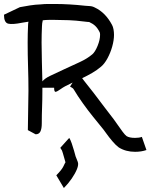

<svg xmlns="http://www.w3.org/2000/svg" viewBox="-26 -662 756 965"><path d="M153 13 114 -8 117 -206Q117 -266 115 -326.5Q113 -387 113 -448Q113 -471 113.5 -492.5Q114 -514 115 -534Q115 -543 117 -553Q102 -551 86 -548Q37 -538 15.5 -543Q-6 -548 -6 -588L74 -626Q100 -631 126 -635Q152 -639 179 -640Q197 -642 214.5 -642Q232 -642 250 -642Q321 -642 403 -633Q411 -632 424.5 -631.5Q438 -631 451 -624Q504 -599 537 -537Q542 -528 544.5 -514.5Q547 -501 547 -487Q547 -460 538 -428Q529 -396 514 -368.5Q499 -341 482 -327Q461 -309 436.5 -295Q412 -281 387 -269Q391 -264 394 -259.5Q397 -255 399 -253Q418 -230 445.5 -194Q473 -158 500 -122Q527 -86 546 -62Q553 -53 565.5 -34.5Q578 -16 590.5 0.5Q603 17 610 22Q624 31 653 31Q674 31 687 26L710 92Q685 101 653 101Q606 101 571 79Q557 69 539.5 48.5Q522 28 507.5 7.5Q493 -13 485 -22Q468 -43 442 -75Q416 -107 390 -143.5Q364 -180 345 -212Q342 -218 336 -221Q330 -224 326 -227L339 -247Q334 -244 329 -242Q298 -228 280 -215Q262 -202 254 -200.5Q246 -199 246 -221H187Q187 -213 187 -206Q187 -160 185.5 -123.5Q184 -87 184 -42Q184 -15 177 -1Q170 13 153 13ZM183 -448Q183 -400 184.5 -351Q186 -302 187 -253Q199 -268 226.5 -281Q254 -294 299 -315Q338 -333 375 -350Q412 -367 438 -389Q452 -401 464.5 -431.5Q477 -462 477 -487Q477 -496 475 -500Q465 -520 453 -531.5Q441 -543 421 -552Q424 -551 413 -552Q402 -553 395 -554Q356 -559 320.5 -560.5Q285 -562 250 -562Q235 -562 219.5 -562Q204 -562 189 -560Q187 -552 186 -544.5Q185 -537 185 -531Q184 -510 183.5 -489.5Q183 -469 183 -448ZM295 283 257 219Q285 191 293 173.5Q301 156 303 154L302 150Q293 118 290 108Q287 98 285.5 94.5Q284 91 277 81L322 31Q328 40 334.5 58.5Q341 77 346 95Q351 113 354 124Q355 127 358 134Q361 141 365 152Q370 165 361 187.5Q352 210 334.5 235.5Q317 261 295 283ZM314 183Q314 183 313 181Z"/></svg>

Font: Syne
Style: Italic
Weight: 400
Italic angle: -9°
Designer: Lucas Descroix
Foundry: Bonjour Monde
Version: Version 2.000; ttfautohint (v1.8.3)